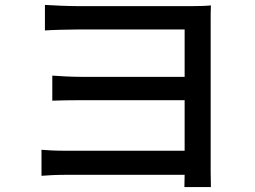

<svg xmlns="http://www.w3.org/2000/svg" viewBox="-20 -732 1040 782"><path d="M149 -122V-16C170 -18 212 -20 250 -20H732L731 30H839C839 12 838 -15 838 -36C838 -139 838 -595 838 -640C838 -667 838 -695 839 -710C821 -708 790 -707 761 -707C660 -707 382 -707 299 -707C261 -707 190 -710 163 -712V-608C189 -610 261 -612 299 -612C382 -612 687 -612 732 -612V-419H312C269 -419 222 -422 193 -424V-322C219 -323 269 -324 313 -324H732V-118H250C206 -118 169 -120 149 -122Z"/></svg>

Font: GenYoGothic2 TW M
Style: Regular
Weight: 500
Version: Version 2.100;PS 2.1;hotconv 16.6.51;makeotf.lib2.5.65220 DE